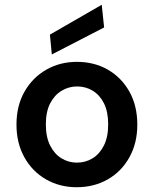

<svg xmlns="http://www.w3.org/2000/svg" viewBox="-20 -772 645 804"><path d="M301 12Q230 12 172.5 -21Q115 -54 82 -113.5Q49 -173 49 -250Q49 -329 82.5 -388Q116 -447 173.5 -480Q231 -513 302 -513Q375 -513 432 -480Q489 -447 522 -388Q555 -329 555 -250Q555 -173 522 -113.5Q489 -54 431.5 -21Q374 12 301 12ZM302 -91Q338 -91 367.5 -109Q397 -127 415 -162.5Q433 -198 433 -251Q433 -304 415.5 -339Q398 -374 368.5 -392Q339 -410 303 -410Q268 -410 238 -392Q208 -374 190 -339Q172 -304 172 -251Q172 -198 190 -162.5Q208 -127 237.5 -109Q267 -91 302 -91ZM197 -544 189 -627 406 -752 416 -657Z"/></svg>

Font: DM Sans 17pt SemiBold
Style: Regular
Weight: 600
Version: Version 4.004;gftools[0.9.30]